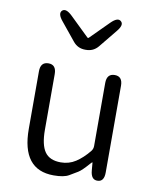

<svg xmlns="http://www.w3.org/2000/svg" viewBox="-91 -888 784 970"><g transform="rotate(10 301.0 -403.0)"><path d="M251 13Q87 13 87 -197V-492Q87 -540 128 -540Q168 -540 168 -492V-207Q168 -129 193 -93.5Q218 -58 275 -58Q317 -58 351 -80Q385 -102 417 -141Q427 -153 427 -169V-492Q427 -540 468 -540Q508 -540 508 -492V-47Q508 0 475 1Q441 3 437 -45L434 -80Q434 -86 432.5 -86Q431 -86 422 -76Q389 -38 371 -27Q350 -14 329 -2Q304 13 251 13ZM298 -640Q260 -640 236 -669L161 -761Q131 -797 149 -814Q167 -830 201 -797L298 -703Q302 -699 306 -703L399 -796Q433 -830 451 -813Q469 -797 439 -761L364 -669Q340 -640 302 -640Z"/></g></svg>

Font: Resource Han Rounded KR Normal
Style: Regular
Weight: 350
Designer: Cyano Hao (round all glyphs); Ryoko NISHIZUKA 西塚涼子 (kana, bopomofo & ideographs); Paul D. Hunt (Latin, Greek & Cyrillic)
Foundry: Cyano Hao
Version: 0.990